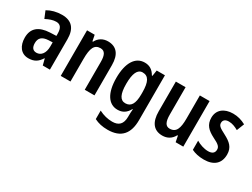

<svg xmlns="http://www.w3.org/2000/svg" viewBox="-59 -1147 2599 1981"><g transform="rotate(30 1240.0 -156.5)"><path d="M253 -553C188 -553 128 -537 79 -508L114 -424C158 -447 198 -461 236 -461C285 -461 309 -430 309 -361V-335L235 -332C104 -326 35 -269 35 -157C35 -62 82 10 172 10C242 10 282 -17 318 -74H321L340 0H425V-363C425 -489 367 -553 253 -553ZM261 -256 309 -258V-208C309 -128 270 -81 216 -81C176 -81 153 -106 153 -160C153 -219 184 -252 261 -256Z M800 -553C742 -553 693 -525 666 -472H659L645 -543H554V0H670V-268C670 -397 695 -453 768 -453C820 -453 840 -412 840 -332V0H956V-360C956 -490 899 -553 800 -553Z M1238 -553C1127 -553 1061 -450 1061 -269C1061 -91 1126 10 1234 10C1293 10 1335 -16 1366 -73H1371C1368 -49 1367 -17 1367 4V17C1367 106 1325 144 1249 144C1195 144 1143 131 1090 104V205C1137 229 1187 240 1249 240C1410 240 1482 151 1482 -9V-543H1384L1373 -473H1367C1335 -529 1294 -553 1238 -553ZM1269 -454C1338 -454 1369 -400 1369 -274V-250C1369 -138 1337 -88 1271 -88C1209 -88 1180 -145 1180 -267C1180 -390 1209 -454 1269 -454Z M2014 -543H1898V-267C1898 -152 1876 -90 1798 -90C1749 -90 1728 -132 1728 -217V-543H1612V-189C1612 -61 1664 10 1768 10C1826 10 1874 -17 1902 -71H1909L1923 0H2014Z M2447 -155C2447 -241 2398 -281 2322 -321C2246 -360 2228 -375 2228 -408C2228 -440 2251 -460 2293 -460C2333 -460 2370 -445 2407 -424L2442 -513C2394 -539 2346 -553 2291 -553C2184 -553 2115 -497 2115 -404C2115 -320 2160 -277 2238 -237C2316 -200 2332 -179 2332 -147C2332 -109 2308 -87 2258 -87C2209 -87 2155 -106 2116 -130V-21C2157 -1 2204 10 2263 10C2380 10 2447 -48 2447 -155Z"/></g></svg>

Font: Noto Sans Thai Cond SemBd
Style: Regular
Weight: 600
Width: 3
Designer: Monotype Design Team
Foundry: Monotype Imaging Inc.
Version: Version 2.002